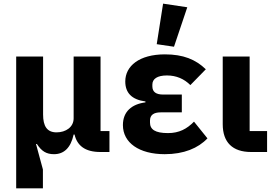

<svg xmlns="http://www.w3.org/2000/svg" viewBox="-20 -836 1505 1056"><path d="M216 200V96L178 -44H183C209 -4 235 12 277 12C331 12 369 -22 385 -96H390C404 -36 447 0 532 0H582V-115H533V-525H385V-185C385 -137 342 -108 291 -108C238 -108 217 -143 217 -206V-525H69V200Z M1010 -796 877 -816 842 -593 937 -579ZM1047 -167C1008 -127 965 -104 904 -104C833 -104 805 -124 805 -162V-173C805 -204 826 -218 864 -218H980V-316H877C839 -316 818 -330 818 -361V-371C818 -402 845 -421 898 -421C950 -421 993 -402 1027 -368L1112 -455C1056 -509 988 -537 887 -537C746 -537 669 -473 669 -388C669 -326 704 -288 780 -278V-273C704 -263 656 -222 656 -148C656 -51 745 12 886 12C991 12 1070 -21 1121 -75Z M1449 -115H1353V-525H1205V-153C1205 -53 1259 0 1361 0H1449Z"/></svg>

Font: LVC Sans
Style: Bold
Weight: 700
Designer: Mike Abbink, Paul van der Laan, Pieter van Rosmalen
Foundry: Bold Monday
Version: Version 3.0